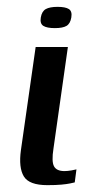

<svg xmlns="http://www.w3.org/2000/svg" viewBox="-20 -536 274 560"><path d="M118 4Q65 4 49.5 -21.5Q34 -47 41 -98L84 -399H178L136 -103Q130 -65 137.5 -51Q145 -37 168 -37Q177 -37 188.5 -39Q200 -41 203 -42L198 -4Q194 -3 184.5 -1Q175 1 159 2.5Q143 4 118 4ZM140 -454Q117 -454 106.5 -460.5Q96 -467 99 -485Q102 -503 113.5 -509.5Q125 -516 148 -516Q171 -516 181 -509.5Q191 -503 188 -485Q185 -467 174 -460.5Q163 -454 140 -454Z"/></svg>

Font: Genos Medium
Style: Italic
Weight: 500
Italic angle: -8°
Designer: Robert E. Leuschke
Foundry: Robert E. Leuschke
Version: Version 1.010